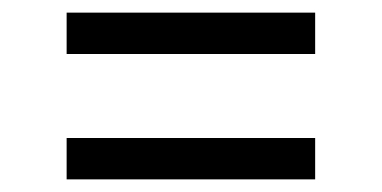

<svg xmlns="http://www.w3.org/2000/svg" viewBox="-20 -532 605 304"><path d="M85.5 -446.5V-512H479V-446.5ZM85.5 -248V-313.5H479V-248Z"/></svg>

Font: Encode Sans Expanded
Style: Regular
Weight: 400
Width: 7
Designer: Multiple Designers
Foundry: Impallari Type
Version: Version 3.000; ttfautohint (v1.8.3) -l 8 -r 50 -G 200 -x 14 